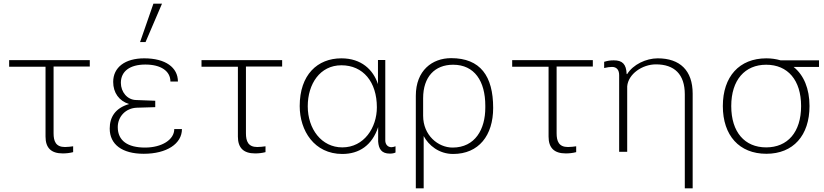

<svg xmlns="http://www.w3.org/2000/svg" viewBox="-20 -830 4508 1050"><path d="M229 -465V-83C229 -22 259 9 323 9C342 9 361 7 380 2V-30C371 -28 345 -26 335 -26C285 -26 273 -58 273 -101V-466H471V-501H30V-465Z M580 -127C580 -40 648 11 766 11C892 11 975 -44 975 -124H933C933 -66 865 -23 773 -23C679 -23 624 -60 624 -135C624 -192 667 -239 729 -241L829 -244V-279L724 -283C676 -284 641 -327 641 -377C641 -440 690 -477 775 -477C859 -477 912 -442 912 -384H953C953 -461 885 -511 769 -511C664 -511 599 -462 599 -382C599 -323 631 -278 686 -261C610 -239 580 -189 580 -127ZM866 -810H819L746 -600H776Z M1281 -465V-83C1281 -22 1311 9 1375 9C1394 9 1413 7 1432 2V-30C1423 -28 1397 -26 1387 -26C1337 -26 1325 -58 1325 -101V-466H1523V-501H1082V-465Z M1847 -473C1966 -473 2041 -382 2041 -243C2041 -132 1971 -24 1852 -24C1738 -24 1663 -125 1663 -249C1663 -371 1730 -473 1847 -473ZM2087 -502H2047V-370C2021 -449 1956 -511 1847 -511C1716 -511 1619 -421 1619 -250C1619 -115 1699 12 1852 12C1944 12 2015 -35 2048 -135V-56C2051 -16 2066 10 2112 10C2125 10 2135 8 2143 4V-30C2135 -27 2127 -25 2121 -25C2100 -25 2087 -41 2087 -62Z M2294 -293C2294 -410 2358 -476 2458 -476C2575 -476 2634 -386 2634 -252V-241C2634 -124 2579 -23 2455 -23C2376 -23 2294 -90 2294 -197ZM2297 200V-86C2324 -35 2381 12 2458 12C2598 12 2677 -89 2677 -240C2677 -414 2607 -512 2447 -512C2344 -512 2254 -445 2254 -306V200Z M2980 -465V-83C2980 -22 3010 9 3074 9C3093 9 3112 7 3131 2V-30C3122 -28 3096 -26 3086 -26C3036 -26 3024 -58 3024 -101V-466H3222V-501H2781V-465Z M3410 -358C3416 -426 3493 -478 3567 -478C3668 -478 3725 -424 3725 -314V200H3768V-318C3768 -445 3698 -511 3577 -511C3513 -511 3442 -477 3410 -425H3407C3405 -480 3383 -500 3337 -500C3316 -500 3305 -498 3284 -492V-458C3299 -462 3316 -464 3327 -464C3352 -464 3366 -448 3366 -419V0H3410Z M3979 -250C3979 -393 4054 -476 4170 -476C4288 -476 4361 -392 4361 -250C4361 -107 4287 -24 4170 -24C4053 -24 3979 -107 3979 -250ZM4459 -464V-500H4249C4225 -507 4199 -511 4171 -511C4023 -511 3933 -411 3933 -250C3933 -89 4023 11 4171 11C4318 11 4407 -89 4407 -250C4407 -345 4376 -419 4320 -464Z"/></svg>

Font: Perun ExtraLight
Style: Regular
Weight: 200
Foundry: Copyright (c) Stefan Peev, Context Ltd, 2016
Version: Version 1.089